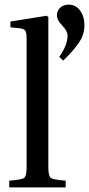

<svg xmlns="http://www.w3.org/2000/svg" viewBox="-20 -810 385 830"><path d="M20 0V-29Q74 -33 84.5 -41Q95 -49 95 -87V-642Q95 -670 89 -678Q83 -686 63 -688L25 -692V-717L182 -742L189 -736V-87Q189 -49 199.5 -41Q210 -33 264 -29V0ZM236 -564Q272 -615 272 -656Q272 -676 249 -699.5Q226 -723 226 -744Q226 -763 240 -776.5Q254 -790 277 -790Q307 -790 326 -764.5Q345 -739 345 -701Q345 -660 320.5 -624.5Q296 -589 253 -548Z"/></svg>

Font: Heuristica
Style: Regular
Weight: 400
Version: Version 1.0.1 ; ttfautohint (v1.4.1)